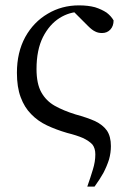

<svg xmlns="http://www.w3.org/2000/svg" viewBox="-20 -491 467 715"><path d="M305 204H332Q351 178 365 153Q378 128 386 103Q393 78 393 53Q393 17 378 -5Q363 -26 334 -40Q305 -53 261 -65Q216 -79 184 -97Q152 -115 134 -147Q116 -179 116 -234Q116 -305 140 -353Q164 -400 202 -424Q239 -447 280 -447H287H295H303L247 -455L308 -394Q323 -379 334 -374Q345 -368 360 -368Q379 -368 391 -381Q403 -394 403 -415Q394 -431 377 -444Q359 -456 334 -464Q308 -471 274 -471Q210 -471 158 -440Q105 -409 74 -353Q43 -296 43 -220Q43 -166 57 -129Q71 -91 96 -66Q121 -40 155 -24Q189 -8 230 4Q266 13 289 23Q312 34 324 47Q335 61 335 84Q335 111 326 140Q317 170 305 204Z"/></svg>

Font: Source Serif 4 48pt
Style: Regular
Weight: 400
Designer: Frank Grie√ühammer
Foundry: Adobe Systems Incorporated
Version: Version 4.004;hotconv 1.0.116;makeotfexe 2.5.65601